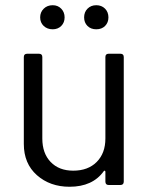

<svg xmlns="http://www.w3.org/2000/svg" viewBox="-20 -713 576 740"><path d="M386.2 -179.2V-493.2Q386.2 -505.9 398.9 -505.9H443.8Q457 -505.9 457 -493.2V-13.2Q457 0 443.8 0H398.9Q386.2 0 386.2 -13.2V-50.8Q386.2 -53.7 384 -54.9Q381.8 -56.2 379.9 -53.2Q336.9 6.8 248 6.8Q172.9 6.8 122.3 -37.8Q71.8 -82.5 71.8 -158.2V-493.2Q71.8 -505.9 85 -505.9H129.9Q143.1 -505.9 143.1 -493.2V-179.2Q143.1 -122.1 175.3 -88.6Q207.5 -55.2 262.2 -55.2Q319.3 -55.2 352.8 -88.9Q386.2 -122.6 386.2 -179.2ZM183.1 -600.1Q162.1 -600.1 148.4 -613Q134.8 -626 134.8 -646Q134.8 -666 148.4 -679.4Q162.1 -692.9 183.1 -692.9Q203.1 -692.9 216.1 -679.4Q229 -666 229 -646Q229 -626 216.1 -613Q203.1 -600.1 183.1 -600.1ZM304.2 -646Q304.2 -666.5 317.4 -679.7Q330.6 -692.9 351.1 -692.9Q371.6 -692.9 384.8 -679.7Q397.9 -666.5 397.9 -646Q397.9 -626 385 -613Q372.1 -600.1 351.1 -600.1Q330.1 -600.1 317.1 -613Q304.2 -626 304.2 -646Z"/></svg>

Font: Barlow
Style: Regular
Weight: 400
Designer: Jeremy Tribby
Foundry: Jeremy Tribby
Version: Version 1.101